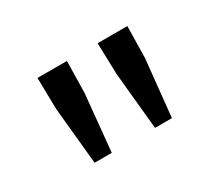

<svg xmlns="http://www.w3.org/2000/svg" viewBox="-68 -898 610 542"><g transform="rotate(-30 237.5 -627.0)"><path d="M110 -483H166L184 -668L186 -771H90L92 -668ZM307 -483H362L381 -668L383 -771H286L289 -668Z"/></g></svg>

Font: Source Han Sans KR Regular
Style: Regular
Weight: 400
Designer: Ryoko NISHIZUKA (kana & ideographs); Paul D. Hunt (Latin, Greek & Cyrillic); Wenlong ZHANG (bopomofo); Sandoll Communica
Foundry: Adobe Systems Incorporated
Version: Version 1.004;PS 1.004;hotconv 1.0.82;makeotf.lib2.5.63406